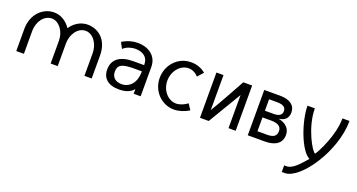

<svg xmlns="http://www.w3.org/2000/svg" viewBox="-44 -1075 3513 1890"><g transform="rotate(20 1712.5 -130.0)"><path d="M61 -233V0H141V-237C141 -341 204 -421 282 -421C358 -421 421 -336 421 -239V0H495V-237C495 -336 557 -421 636 -421C713 -421 775 -336 775 -237V0H851V-241C851 -403 749 -485 634 -485C563 -485 500 -446 457 -384C415 -447 353 -485 283 -485H282C161 -484 61 -381 61 -233Z M1364 -306C1364 -432 1260 -485 1161 -485C1110 -485 1053 -471 999 -437L1032 -375C1068 -410 1120 -421 1153 -422C1241 -422 1291 -380 1291 -308V-300H1181C1039 -300 964 -243 964 -136C964 -42 1029 10 1136 10C1213 10 1259 -11 1291 -49V0H1364ZM1291 -235V-225C1291 -120 1232 -48 1145 -48C1080 -48 1042 -84 1042 -141C1042 -213 1082 -235 1212 -235Z M1715 -485C1585 -485 1478 -375 1478 -235C1478 -97 1585 11 1715 11C1764 11 1823 -7 1871 -37L1832 -97C1802 -73 1755 -52 1715 -52C1628 -52 1558 -136 1558 -235C1558 -335 1628 -421 1715 -421C1754 -421 1791 -402 1818 -372L1871 -431C1827 -469 1772 -485 1724 -485Z M2284 -348V-1H2359V-475H2266C2263 -470 2104 -178 2059 -109V-475H1985V-1H2077C2126 -81 2240 -277 2284 -348Z M2562 -215H2653C2720 -215 2761 -194 2761 -143C2761 -90 2728 -70 2662 -70H2562ZM2562 -405H2651C2711 -404 2739 -384 2739 -345C2739 -302 2708 -285 2651 -285H2562ZM2486 -475V0H2666C2777 0 2839 -47 2839 -131C2839 -198 2792 -243 2716 -257C2781 -265 2813 -299 2813 -358C2813 -432 2753 -475 2656 -475Z M3379 -475H3305V-474C3305 -298 3198 -93 3171 -57C3143 -58 3016 -273 3016 -475H2939C2939 -313 3037 -37 3136 11C3073 83 3013 156 2948 156H2947H2924V225H2955C3119 225 3379 -155 3379 -475Z"/></g></svg>

Font: Mint Spirit
Style: Regular
Weight: 400
Designer: HARENDAL Hirwen
Foundry: Arkandis Digital Foundry.
Version: Version 1.004;FFEdit